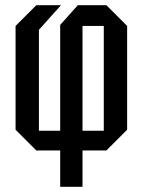

<svg xmlns="http://www.w3.org/2000/svg" viewBox="-20 -580 550 740"><path d="M298 -76H380V-480H298ZM120 0 40 -80V-480L120 -560H215L130 -465V-76H212V-484L280 -560H390L470 -480V-80L390 0H298V140H212V0Z"/></svg>

Font: Tektur Condensed
Style: Regular
Weight: 400
Width: 3
Designer: Adam Jagosz
Foundry: Adam Jagosz
Version: Version 1.005;gftools[0.9.30]